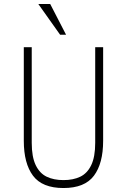

<svg xmlns="http://www.w3.org/2000/svg" viewBox="-20 -938 640 968"><path d="M460 -218V-700H500V-228Q500 -114 453.5 -52Q407 10 300 10Q193 10 146.5 -52Q100 -114 100 -228V-700H140V-218Q140 -147 160 -105.5Q180 -64 215.5 -47Q251 -30 300 -30Q349 -30 384.5 -47Q420 -64 440 -105.5Q460 -147 460 -218ZM313 -763H283L173 -918H233Z"/></svg>

Font: Fliege Mono Thin
Style: Regular
Weight: 100
Version: Version 0.020;Glyphs 3.3 (3306)